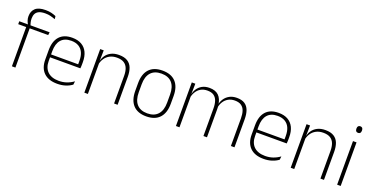

<svg xmlns="http://www.w3.org/2000/svg" viewBox="-27 -1339 3903 2014"><g transform="rotate(20 1924.5 -332.0)"><path d="M233.5 -675.5Q270 -675.5 297.8 -668.8Q325.5 -662 350.5 -651.5L355 -618.5Q327.5 -628.5 301.2 -635Q275 -641.5 242 -641.5Q199.5 -641.5 173.2 -629.8Q147 -618 135.5 -596.2Q124 -574.5 124 -544V-541.5Q124 -519.5 128.8 -500.2Q133.5 -481 139 -465.5L110 -463.5V-469Q101 -483 93 -504.8Q85 -526.5 85 -552V-554.5Q85 -610 120.5 -642.8Q156 -675.5 233.5 -675.5ZM140.5 0H101.5V-455H140.5ZM347 -438H12.5V-470.5H116.5H131.5H351.5Z M609 10Q511 10 458.5 -41.2Q406 -92.5 406 -187V-290.5Q406 -391.5 454.5 -445Q503 -498.5 596 -498.5Q658 -498.5 700.2 -474.2Q742.5 -450 764.2 -404.8Q786 -359.5 786 -295.5V-278Q786 -265.5 785.5 -252.8Q785 -240 783.5 -225.5H747Q747.5 -245.5 747.5 -263.2Q747.5 -281 747.5 -296Q747.5 -350.5 730.2 -388Q713 -425.5 679.2 -445.2Q645.5 -465 596 -465Q522 -465 483.5 -421Q445 -377 445 -293V-245V-239V-184.5Q445 -147 456 -117.5Q467 -88 488.2 -67.2Q509.5 -46.5 541 -35.5Q572.5 -24.5 614 -24.5Q661 -24.5 701.5 -38.5Q742 -52.5 777.5 -78.5L773 -40Q742.5 -17 700.8 -3.5Q659 10 609 10ZM773.5 -225.5H426V-257.5H773.5Z M1281.5 0H1242V-308Q1242 -356 1229 -390.5Q1216 -425 1186.5 -443.8Q1157 -462.5 1107.5 -462.5Q1062 -462.5 1028 -444.5Q994 -426.5 973.5 -395.2Q953 -364 946 -324L935 -356H945Q950.5 -394 971.5 -426Q992.5 -458 1029.5 -477.2Q1066.5 -496.5 1118.5 -496.5Q1178 -496.5 1213.8 -474.2Q1249.5 -452 1265.5 -410.8Q1281.5 -369.5 1281.5 -311.5ZM949.5 0H910V-486.5H949.5L947 -362.5L949.5 -361Z M1603.5 12Q1506 12 1455.8 -43Q1405.5 -98 1405.5 -201V-286.5Q1405.5 -389.5 1456 -444Q1506.5 -498.5 1603.5 -498.5Q1700.5 -498.5 1751.2 -444Q1802 -389.5 1802 -286.5V-201Q1802 -98 1751.2 -43Q1700.5 12 1603.5 12ZM1603.5 -21.5Q1680.5 -21.5 1721.2 -67.2Q1762 -113 1762 -199.5V-288Q1762 -374 1721.5 -419.5Q1681 -465 1603.5 -465Q1526 -465 1485.5 -419.5Q1445 -374 1445 -288V-199.5Q1445 -113 1485.5 -67.2Q1526 -21.5 1603.5 -21.5Z M2586 0H2546V-308.5Q2546 -356.5 2534.2 -391Q2522.5 -425.5 2495.5 -444Q2468.5 -462.5 2423.5 -462.5Q2382 -462.5 2351 -445Q2320 -427.5 2300.8 -397.2Q2281.5 -367 2275.5 -328.5L2264 -361.5H2271Q2276.5 -396.5 2297 -427.5Q2317.5 -458.5 2351.8 -477.5Q2386 -496.5 2434.5 -496.5Q2489.5 -496.5 2522.8 -474.5Q2556 -452.5 2571 -411.2Q2586 -370 2586 -312ZM1972 0H1932.5V-486.5H1972L1969.5 -362L1972 -360.5ZM2279 0H2239.5V-308Q2239.5 -356.5 2227.5 -391Q2215.5 -425.5 2189 -444Q2162.5 -462.5 2117.5 -462.5Q2075 -462.5 2043.8 -444.5Q2012.5 -426.5 1993.8 -395.2Q1975 -364 1968.5 -324L1956.5 -356H1967.5Q1972.5 -394 1992.2 -426Q2012 -458 2046 -477.2Q2080 -496.5 2128.5 -496.5Q2195 -496.5 2230.8 -462Q2266.5 -427.5 2275.5 -359.5Q2277.5 -348.5 2278.2 -337.5Q2279 -326.5 2279 -315Z M2912.5 10Q2814.5 10 2762 -41.2Q2709.5 -92.5 2709.5 -187V-290.5Q2709.5 -391.5 2758 -445Q2806.5 -498.5 2899.5 -498.5Q2961.5 -498.5 3003.8 -474.2Q3046 -450 3067.8 -404.8Q3089.5 -359.5 3089.5 -295.5V-278Q3089.5 -265.5 3089 -252.8Q3088.5 -240 3087 -225.5H3050.5Q3051 -245.5 3051 -263.2Q3051 -281 3051 -296Q3051 -350.5 3033.8 -388Q3016.5 -425.5 2982.8 -445.2Q2949 -465 2899.5 -465Q2825.5 -465 2787 -421Q2748.5 -377 2748.5 -293V-245V-239V-184.5Q2748.5 -147 2759.5 -117.5Q2770.5 -88 2791.8 -67.2Q2813 -46.5 2844.5 -35.5Q2876 -24.5 2917.5 -24.5Q2964.5 -24.5 3005 -38.5Q3045.5 -52.5 3081 -78.5L3076.5 -40Q3046 -17 3004.2 -3.5Q2962.5 10 2912.5 10ZM3077 -225.5H2729.5V-257.5H3077Z M3585 0H3545.5V-308Q3545.5 -356 3532.5 -390.5Q3519.5 -425 3490 -443.8Q3460.5 -462.5 3411 -462.5Q3365.5 -462.5 3331.5 -444.5Q3297.5 -426.5 3277 -395.2Q3256.5 -364 3249.5 -324L3238.5 -356H3248.5Q3254 -394 3275 -426Q3296 -458 3333 -477.2Q3370 -496.5 3422 -496.5Q3481.5 -496.5 3517.2 -474.2Q3553 -452 3569 -410.8Q3585 -369.5 3585 -311.5ZM3253 0H3213.5V-486.5H3253L3250.5 -362.5L3253 -361Z M3771.5 0H3732V-486.5H3771.5ZM3752 -585.5Q3736.5 -585.5 3728.8 -594.5Q3721 -603.5 3721 -620.5V-624.5Q3721 -641 3728.8 -650Q3736.5 -659 3752 -659Q3767 -659 3774.8 -650Q3782.5 -641 3782.5 -624.5V-620.5Q3782.5 -603 3774.8 -594.2Q3767 -585.5 3752 -585.5Z"/></g></svg>

Font: Anek Devanagari ExtraLight
Style: Regular
Weight: 250
Designer: Kailash Malviya (Devanagari) & Yesha Goshar (Latin)
Foundry: Ek Type
Version: Version 1.003